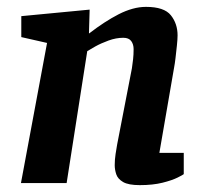

<svg xmlns="http://www.w3.org/2000/svg" viewBox="-20 -533 597 559"><path d="M387 6Q354 6 338.5 -3Q323 -12 318.5 -25.5Q314 -39 314 -52Q314 -68 316.5 -84.5Q319 -101 321 -112L364 -334Q366 -347 367.5 -360.5Q369 -374 369 -390Q369 -404 362 -413.5Q355 -423 339 -423Q318 -423 296 -415Q274 -407 257 -397.5Q240 -388 234 -384L174 0H41L117 -408L42 -425V-486L241 -505L239 -436H240Q262 -453 283.5 -467Q305 -481 325.5 -491.5Q346 -502 366 -507.5Q386 -513 405 -513Q458 -513 477.5 -488.5Q497 -464 497 -430Q497 -419 495 -400Q493 -381 491 -364Q489 -347 487 -337L444 -88H515V-26Q513 -24 497 -16Q481 -8 453 -1Q425 6 387 6Z"/></svg>

Font: Faustina Light
Style: Bold Italic
Weight: 700
Italic angle: -8°
Version: Version 1.200